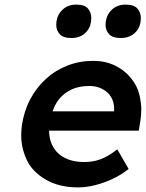

<svg xmlns="http://www.w3.org/2000/svg" viewBox="-20 -803 633 833"><path d="M318 10Q235 10 176.5 -25Q118 -60 95 -111.5Q72 -163 72 -215Q72 -236 75 -259Q84 -321 111 -372Q138 -423 179 -460.5Q220 -498 272.5 -518.5Q325 -539 384 -539Q436 -539 478 -519Q520 -499 548 -464.5Q576 -430 584.5 -393Q593 -356 593 -328Q593 -304 589 -279L582 -236H193Q193 -205 204 -179Q220 -141 256.5 -120.5Q293 -100 346 -100Q383 -100 416 -112Q449 -124 489 -155L538 -70Q507 -45 470 -27.5Q433 -10 394 0Q355 10 318 10ZM475 -320V-325Q475 -329 475 -333Q475 -359 462.5 -381Q450 -403 425 -416.5Q400 -430 368 -430Q319 -430 283 -411Q247 -392 225 -357Q215 -340 208 -320ZM504 -638Q468 -638 453 -655Q438 -672 438 -695Q438 -702 439 -710Q444 -742 467 -762.5Q490 -783 525 -783Q561 -783 576 -766Q591 -749 591 -725Q591 -718 590 -710Q586 -678 562.5 -658Q539 -638 504 -638ZM290 -638Q254 -638 239 -655Q224 -672 224 -695Q224 -702 225 -710Q230 -742 253 -762.5Q276 -783 311 -783Q347 -783 361.5 -766Q376 -749 376 -725Q376 -718 375 -710Q371 -678 348 -658Q325 -638 290 -638Z"/></svg>

Font: Lexend Med
Style: Italic
Weight: 500
Italic angle: -8.13011°
Designer: Bonnie Shaver-Troup, Thomas Jockin
Foundry: Lexend
Version: Version 1.007